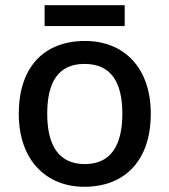

<svg xmlns="http://www.w3.org/2000/svg" viewBox="-20 -706 649 736"><path d="M458 -686H151V-606H458ZM558 -270C558 -449 453 -549 306 -549C149 -549 52 -449 52 -270C52 -91 158 10 303 10C459 10 558 -91 558 -270ZM161 -270C161 -392 204 -461 304 -461C405 -461 449 -392 449 -270C449 -149 405 -77 305 -77C205 -77 161 -149 161 -270Z"/></svg>

Font: Noto Sans Gujarati Medium
Style: Regular
Weight: 500
Designer: Jelle Bosma - Monotype Design Team, Universal Thirst
Foundry: Monotype Imaging Inc.
Version: Version 2.106